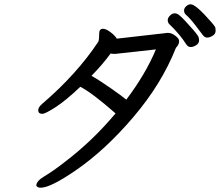

<svg xmlns="http://www.w3.org/2000/svg" viewBox="-20 -832 1040 894"><path d="M568 -368Q553 -381 499 -419Q445 -457 406 -479Q459 -533 495 -583Q500 -581 516 -581L706 -602Q658 -487 568 -368ZM170 42Q215 42 333 -39Q470 -133 601.5 -287.5Q733 -442 799 -609L803 -614Q814 -625 814 -642Q814 -652 796.5 -665.5Q779 -679 761 -679L524 -652Q514 -668 493.5 -683Q473 -698 460 -698Q442 -698 442 -677Q442 -649 438 -638Q337 -486 177 -349Q158 -333 158 -319Q158 -302 177 -302Q191 -302 239.5 -333.5Q288 -365 354 -428Q410 -399 518 -304Q412 -177 282 -78Q227 -35 188 -12Q149 11 149 32Q153 42 170 42ZM868 -613Q880 -613 893.5 -621.5Q907 -630 907 -644Q907 -656 902 -664.5Q897 -673 879 -694Q861 -715 842.5 -734.5Q824 -754 814 -762Q804 -770 793 -770Q782 -770 771.5 -759.5Q761 -749 761 -738Q761 -727 768 -720Q817 -673 847 -626Q855 -613 868 -613ZM945 -657Q956 -657 970 -665.5Q984 -674 984 -689Q984 -702 980.5 -708Q977 -714 964 -729Q892 -812 868 -812Q857 -812 847 -803Q837 -794 837 -783Q837 -772 845 -764Q863 -749 890 -714Q917 -679 925 -668Q933 -657 945 -657Z"/></svg>

Font: LXGW WenKai TC
Style: Bold
Weight: 700
Designer: LXGW / Fontworks Inc.
Foundry: LXGW / Fontworks Inc.
Version: Version 1.330;April 28, 2024